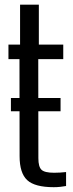

<svg xmlns="http://www.w3.org/2000/svg" viewBox="-20 -790 310 818"><path d="M209 7.5Q128.5 7.5 96 -22.5Q63.5 -52.5 63.5 -124.5L63 -538H16V-600H65.5V-770H145.5V-600H249.5V-538H143L143.5 -115.5Q143.5 -79.5 156.8 -66.8Q170 -54 210.5 -54Q225.5 -54 236.2 -54.8Q247 -55.5 261.5 -57V2.5Q249.5 4.5 236.8 6Q224 7.5 209 7.5ZM26.5 -372.5H238V-316H26.5Z"/></svg>

Font: Big Shoulders Text Thin
Style: Regular
Weight: 400
Version: Version 2.002